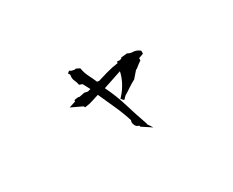

<svg xmlns="http://www.w3.org/2000/svg" viewBox="-73 -670 1145 943"><g transform="rotate(-30 500.0 -198.5)"><path d="M499 -49.8V-50.8L501.5 -61Q486.3 -109.4 465.1 -155.8Q443.8 -202.1 422.9 -249.5H421.9Q402.8 -244.1 385 -237.8Q367.2 -231.4 343.8 -228.5L337.9 -228L334.5 -235.4L272 -265.1L309.6 -277.3L310.5 -285.2L332.5 -288.1L340.8 -286.1L370.1 -292L388.7 -288.1L405.3 -292.5V-293L384.3 -332.5L367.2 -338.9Q365.2 -350.6 363.3 -355.5Q361.3 -360.4 359.9 -363.8Q353.5 -376 353.5 -389.6V-390.1L355 -403.3L348.1 -413.6L359.9 -423.3Q365.2 -418 371.6 -416.5Q377.9 -415 386.2 -413.6L393.1 -415.5L413.1 -405.8L414.1 -401.9Q418.5 -376.5 430.2 -353.5Q441.9 -330.6 451.7 -307.6L462.4 -305.7Q522.9 -324.7 554.2 -331.1Q569.3 -334 585 -335.9V-343.8H596.2L598.6 -342.8L611.3 -345.7L613.8 -351.1L648.4 -354.5Q656.2 -350.1 662.6 -348.1Q668.9 -346.2 676.3 -346.2Q695.8 -345.7 712.4 -333.5L715.8 -331.1V-314L688.5 -304.2V-292L668.9 -277.8L651.4 -263.7H647.9L615.2 -226.1Q593.8 -214.8 576.4 -202.9Q559.1 -190.9 539.1 -179.2L522.5 -162.6L508.8 -176.8L513.7 -182.1Q538.6 -208.5 555.2 -241.2Q568.8 -268.1 574.7 -295.9L469.2 -260.7V-259.8Q499 -199.7 518.3 -135.3Q537.6 -70.8 560.5 -6.8L559.1 -4.9L579.1 25.4L525.4 -9.8L523.9 -16.1L511.2 -22Q504.9 -27.8 502 -35.2Q499 -42.5 499 -49.8Z"/></g></svg>

Font: Bakudai
Style: Bold
Weight: 700
Version: Version 1.48